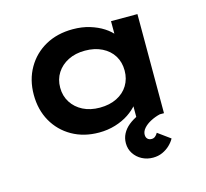

<svg xmlns="http://www.w3.org/2000/svg" viewBox="-107 -662 1061 990"><g transform="rotate(-15 424.0 -166.5)"><path d="M357 10Q276 10 213.5 -25.5Q151 -61 116 -123Q81 -185 81 -265Q81 -345 117 -407.5Q153 -470 216 -505Q279 -540 362 -540Q411 -540 452 -527.5Q493 -515 524 -495Q555 -475 574.5 -450Q594 -425 598 -401L564 -400V-529H705V0H562V-138L592 -133Q588 -107 568 -82Q548 -57 516.5 -36Q485 -15 444 -2.5Q403 10 357 10ZM394 -113Q446 -113 485 -132.5Q524 -152 545 -186.5Q566 -221 566 -265Q566 -310 545 -344Q524 -378 485 -397.5Q446 -417 394 -417Q343 -417 304.5 -397.5Q266 -378 244 -344Q222 -310 222 -265Q222 -221 244 -186.5Q266 -152 304.5 -132.5Q343 -113 394 -113ZM592 207Q560 207 533.5 193Q507 179 491 154.5Q475 130 475 99Q475 72 487 49Q499 26 521 8Q543 -10 574 -24Q605 -38 642 -48L683 0Q657 6 633 18.5Q609 31 594.5 47.5Q580 64 580 82Q580 96 588 104Q596 112 610 112Q620 112 628 106Q636 100 643 88L709 136Q700 153 683 169.5Q666 186 643 196.5Q620 207 592 207Z"/></g></svg>

Font: Lexend Giga SemiBold
Style: Regular
Weight: 600
Designer: Bonnie Shaver-Troup, Thomas Jockin
Foundry: Lexend
Version: Version 1.007